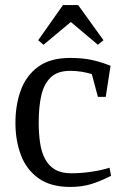

<svg xmlns="http://www.w3.org/2000/svg" viewBox="-20 -729 480 759"><path d="M257 10Q180 10 132 -24.5Q84 -59 62.5 -116.5Q41 -174 41 -243Q41 -315 62.5 -373Q84 -431 131.5 -465.5Q179 -500 257 -500Q304 -500 340.5 -492.5Q377 -485 417 -469L398 -346H367L343 -436Q324 -442 302 -445.5Q280 -449 258 -449Q208 -449 181 -423.5Q154 -398 143.5 -352.5Q133 -307 133 -246Q133 -201 138.5 -164Q144 -127 158.5 -100Q173 -73 198 -58.5Q223 -44 262 -44Q300 -44 341 -50Q382 -56 413 -66L419 -34Q378 -13 341 -1.5Q304 10 257 10ZM152 -552 131 -570 229 -709H289L389 -570L367 -552L260 -642Z"/></svg>

Font: Manuale
Style: Regular
Weight: 400
Designer: Eduardo Tunni / Pablo Cosgaya
Foundry: Eduardo Tunni / Pablo Cosgaya
Version: Version 1.002